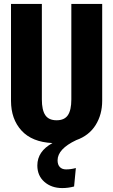

<svg xmlns="http://www.w3.org/2000/svg" viewBox="-20 -713 576 977"><path d="M500 -693V-200Q500 -130 466.5 -76.5Q433 -23 368 0Q273 45 273 103Q273 125 284.5 137Q296 149 316 149Q341 149 366 142L357 236Q327 244 297 244Q242 244 206 212.5Q170 181 170 129Q170 57 247 15Q143 10 89.5 -48.5Q36 -107 36 -200V-693H193V-207Q193 -153 210.5 -127Q228 -101 268 -101Q308 -101 325.5 -127Q343 -153 343 -207V-693Z"/></svg>

Font: Fira Sans Extra Condensed
Style: Bold
Weight: 700
Width: 1
Designer: Carrois Corporate & Edenspiekermann AG
Foundry: Carrois Corporate GbR & Edenspiekermann AG
Version: Version 4.203